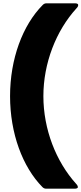

<svg xmlns="http://www.w3.org/2000/svg" viewBox="-20 -919 494 1164"><path d="M261 225H432C445 225 452 221 452 216C452 210 449 203 442 196C319 60 243 -136 243 -336C243 -535 319 -732 444 -869C451 -876 454 -882 454 -889C454 -895 447 -899 434 -899H263C253 -899 246 -896 239 -889C117 -766 41 -562 41 -336C41 -110 117 93 237 215C244 222 251 225 261 225Z"/></svg>

Font: Malmofest Black-Rounded
Style: Regular
Weight: 800
Designer: Jonny Pinhorn (Poppins), Kolossal
Version: Version 1.004;Glyphs 3.1.2 (3151)